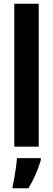

<svg xmlns="http://www.w3.org/2000/svg" viewBox="-20 -780 282 1021"><path d="M186 0H56V-760H186ZM197 72Q186 110 168.5 149.5Q151 189 131 221H47V208Q52 191 56.5 164Q61 137 65 109Q69 81 70 61H197Z"/></svg>

Font: Noto Sans Thai ExtCond
Style: Bold
Weight: 700
Width: 2
Designer: Monotype Design Team
Foundry: Monotype Imaging Inc.
Version: Version 2.002; ttfautohint (v1.8.4.7-5d5b)